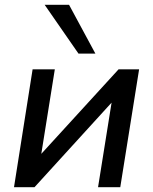

<svg xmlns="http://www.w3.org/2000/svg" viewBox="-20 -775 633 795"><path d="M38 0 115 -488H207L151 -138L471 -488H556L478 0H386L442 -350L123 0ZM305 -553 165 -755H266L375 -553Z"/></svg>

Font: Nunito Sans SemiBold
Style: Italic
Weight: 600
Italic angle: -9°
Designer: Vernon Adams
Foundry: Vernon Adams
Version: Version 3.006; ttfautohint (v1.8.3)